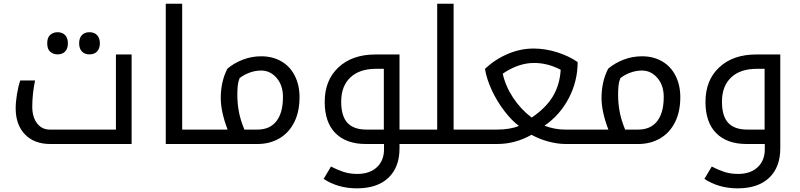

<svg xmlns="http://www.w3.org/2000/svg" viewBox="-20 -780 4332 1040"><path d="M252 0Q165.5 0 115.2 -52Q64.9 -104 64.9 -193.8Q64.9 -227.1 72 -270.5Q79.1 -314 89.8 -344.2H169.9Q154.8 -272 154.8 -201.2Q154.8 -146.5 180.7 -112.3Q206.5 -78.1 249 -78.1H607.9V-484.9H692.9V0ZM292 -485.4Q268.6 -485.4 252.2 -499.5Q235.8 -513.7 235.8 -545.4Q235.8 -577.1 252.2 -591.3Q268.6 -605.5 292 -605.5Q317.4 -605.5 332.5 -590.1Q347.7 -574.7 347.7 -545.4Q347.7 -516.6 332.8 -501Q317.9 -485.4 292 -485.4ZM464.8 -485.4Q439 -485.4 423.8 -501Q408.7 -516.6 408.7 -545.4Q408.7 -574.2 423.6 -589.8Q438.5 -605.5 464.8 -605.5Q491.7 -605.5 506.3 -589.1Q521 -572.8 521 -545.4Q521 -518.1 506.3 -501.7Q491.7 -485.4 464.8 -485.4Z M877.9 -759.8H966.8V-78.1H1098.6Q1104 -78.1 1104 -74.2V-4.9Q1104 0 1098.6 0H877.9Z M1088.9 0Q1084 0 1084 -4.9V-74.2Q1084 -78.1 1088.9 -78.1H1212.9Q1175.8 -174.8 1175.8 -249Q1175.8 -338.4 1211.9 -408.2Q1248.5 -439 1295.9 -457Q1343.3 -475.1 1394.5 -475.1Q1457 -475.1 1504.4 -447.5Q1551.8 -419.9 1577.1 -369.1Q1602.5 -318.4 1602.5 -253.9Q1602.5 -175.3 1574 -118.2Q1545.4 -61 1493.4 -30.5Q1441.4 0 1374.5 0ZM1265.6 -266.1Q1265.6 -219.7 1273.9 -175Q1282.2 -130.4 1303.7 -78.1H1374.5Q1441.4 -78.1 1477.1 -123.5Q1512.7 -168.9 1512.7 -254.9Q1512.7 -317.9 1478.3 -357.9Q1443.8 -397.9 1394.5 -397.9Q1362.8 -397.9 1332.3 -386.7Q1301.8 -375.5 1277.8 -356.9Q1269.5 -335.9 1267.6 -314.2Q1265.6 -292.5 1265.6 -266.1Z M2059.1 -78.1V-407.2H2016.1Q1927.2 -407.2 1877.7 -360.4Q1828.1 -313.5 1828.1 -229Q1828.1 -150.9 1862.1 -114.5Q1896 -78.1 1964.8 -78.1ZM2144 23.9Q2144 126 2083.7 183.1Q2023.4 240.2 1913.1 240.2Q1811 240.2 1732.9 189L1772.9 122.1Q1805.2 139.2 1839.4 150.6Q1873.5 162.1 1915 162.1Q1982.9 162.1 2021.5 125.7Q2060.1 89.4 2060.1 28.8V0H1961.9Q1855.5 0 1797.1 -58.6Q1738.8 -117.2 1738.8 -228Q1738.8 -345.7 1813.5 -415.3Q1888.2 -484.9 2013.2 -484.9H2144V-78.1H2226.1Q2231 -78.1 2231 -74.2V-4.9Q2231 0 2226.1 0H2144Z M2216.3 0Q2211.4 0 2211.4 -4.9V-74.2Q2211.4 -78.1 2216.3 -78.1H2348.1V-759.8H2437V-78.1H2567.4Q2572.3 -78.1 2572.3 -74.2V-4.9Q2572.3 0 2567.4 0Z M3043.9 0Q3002 0 2953.6 -12.5Q2905.3 -24.9 2858.9 -49.8Q2771 0 2672.9 0H2557.1Q2552.2 0 2552.2 -4.9V-74.2Q2552.2 -78.1 2557.1 -78.1H2671.9Q2743.7 -78.1 2791 -98.1Q2752.4 -126 2712.2 -178.5Q2671.9 -231 2643.8 -291.7Q2615.7 -352.5 2606.9 -407.2Q2661.6 -458.5 2730.2 -487.8Q2798.8 -517.1 2870.1 -517.1Q2933.1 -517.1 2997.1 -497.1Q3061 -477.1 3108.9 -443.8Q3108.9 -340.3 3061 -248.5Q3013.2 -156.7 2929.2 -99.1Q2984.9 -78.1 3040 -78.1H3161.1Q3166 -78.1 3166 -74.2V-4.9Q3166 0 3161.1 0ZM2859.9 -143.1Q2937 -195.3 2974.6 -257.8Q3012.2 -320.3 3017.1 -401.9Q2947.3 -439 2873 -439Q2788.1 -439 2703.1 -380.9Q2718.3 -312.5 2759.8 -250Q2801.3 -187.5 2859.9 -143.1Z M3151.4 0Q3146.5 0 3146.5 -4.9V-74.2Q3146.5 -78.1 3151.4 -78.1H3275.4Q3238.3 -174.8 3238.3 -249Q3238.3 -338.4 3274.4 -408.2Q3311 -439 3358.4 -457Q3405.8 -475.1 3457 -475.1Q3519.5 -475.1 3566.9 -447.5Q3614.3 -419.9 3639.6 -369.1Q3665 -318.4 3665 -253.9Q3665 -175.3 3636.5 -118.2Q3607.9 -61 3555.9 -30.5Q3503.9 0 3437 0ZM3328.1 -266.1Q3328.1 -219.7 3336.4 -175Q3344.7 -130.4 3366.2 -78.1H3437Q3503.9 -78.1 3539.6 -123.5Q3575.2 -168.9 3575.2 -254.9Q3575.2 -317.9 3540.8 -357.9Q3506.3 -397.9 3457 -397.9Q3425.3 -397.9 3394.8 -386.7Q3364.3 -375.5 3340.3 -356.9Q3332 -335.9 3330.1 -314.2Q3328.1 -292.5 3328.1 -266.1Z M3975.6 240.2Q3873.5 240.2 3795.4 189L3835.4 122.1Q3867.7 139.2 3901.9 150.6Q3936 162.1 3977.5 162.1Q4045.4 162.1 4084 125.7Q4122.6 89.4 4122.6 28.8V0H4024.4Q3918 0 3859.6 -58.6Q3801.3 -117.2 3801.3 -228Q3801.3 -345.7 3876 -415.3Q3950.7 -484.9 4075.7 -484.9H4206.5V23.9Q4206.5 126 4146.2 183.1Q4085.9 240.2 3975.6 240.2ZM4121.6 -78.1V-407.2H4078.6Q3989.7 -407.2 3940.2 -360.4Q3890.6 -313.5 3890.6 -229Q3890.6 -150.9 3924.6 -114.5Q3958.5 -78.1 4027.3 -78.1Z"/></svg>

Font: Noto Sans Kufi Arabic
Style: Regular
Weight: 400
Designer: Monotype Design team
Foundry: Monotype Imaging Inc.
Version: Version 1.02